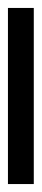

<svg xmlns="http://www.w3.org/2000/svg" viewBox="167 -119 105 483"><g transform="rotate(-90 219.5 122.5)"><path d="M441 155H-2V90H441Z"/></g></svg>

Font: Noto Sans Kayah Li Medium
Style: Regular
Weight: 500
Designer: Monotype Design Team, Sérgio Martins
Foundry: Monotype Imaging Inc.
Version: Version 2.002; ttfautohint (v1.8.4.7-5d5b)